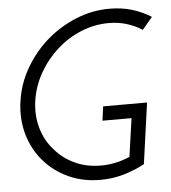

<svg xmlns="http://www.w3.org/2000/svg" viewBox="-52 -753 720 810"><g transform="rotate(-5 308.5 -348.0)"><path d="M565 -298H379L371 -238H494L471 -76Q441 -63 410.5 -56.5Q380 -50 348 -50Q287 -50 237 -73.5Q187 -97 153 -138Q118 -177 102.5 -231.5Q87 -286 96 -347Q105 -408 136 -462.5Q167 -517 213 -558Q258 -599 315 -622.5Q372 -646 433 -646Q474 -646 509 -635Q544 -624 574 -605L617 -656Q579 -680 535.5 -693Q492 -706 441 -706Q367 -706 298 -677.5Q229 -649 174 -601Q118 -552 80.5 -486.5Q43 -421 33 -347Q23 -273 42 -208Q61 -143 103 -95Q145 -46 206 -18Q267 10 341 10Q392 10 439 -3.5Q486 -17 529 -40Z"/></g></svg>

Font: Josefin Slab Thin SemiBold
Style: Italic
Weight: 600
Italic angle: -12°
Version: Version 2.000